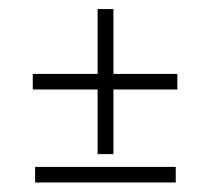

<svg xmlns="http://www.w3.org/2000/svg" viewBox="-20 -516 452 413"><path d="M190 -184.5V-323.5H50.5V-357H190V-496.5H224V-357H361.5V-323.5H224V-184.5ZM55.5 -123.5V-157H358V-123.5Z"/></svg>

Font: Imbue 10pt
Style: Regular
Weight: 400
Designer: Tyler Finck
Foundry: Etcetera Type Company
Version: Version 1.102; ttfautohint (v1.8.3)